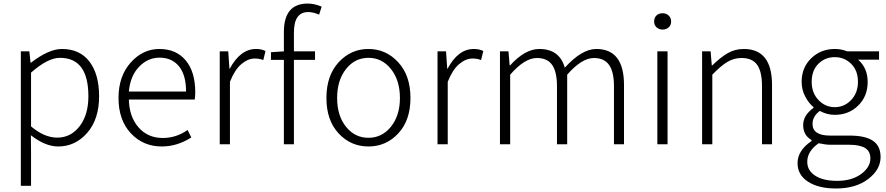

<svg xmlns="http://www.w3.org/2000/svg" viewBox="-20 -828 5086 1102"><path d="M99.6 238.3V-533.2H148.4L155.3 -467.8H157.2Q259.8 -546.9 335 -546.9Q438.5 -546.9 493.7 -474.1Q548.8 -401.4 548.8 -275.4Q548.8 -143.6 480.5 -65.4Q412.1 12.7 314.5 12.7Q239.3 12.7 157.2 -51.8L158.2 45.9V238.3ZM308.6 -38.1Q386.7 -38.1 437 -103.5Q487.3 -168.9 487.3 -275.4Q487.3 -496.1 324.2 -496.1Q253.9 -496.1 158.2 -411.1V-102.5Q234.4 -38.1 308.6 -38.1Z M908.2 12.7Q801.8 12.7 731 -63Q660.2 -138.7 660.2 -265.6Q660.2 -390.6 730 -468.8Q799.8 -546.9 894.5 -546.9Q991.2 -546.9 1045.9 -481.4Q1100.6 -416 1100.6 -298.8Q1100.6 -275.4 1097.7 -256.8H719.7Q721.7 -158.2 774.9 -97.2Q828.1 -36.1 914.1 -36.1Q992.2 -36.1 1056.6 -82L1078.1 -39.1Q997.1 12.7 908.2 12.7ZM719.7 -302.7H1047.9Q1047.9 -397.5 1007.3 -447.3Q966.8 -497.1 895.5 -497.1Q828.1 -497.1 777.8 -444.3Q727.5 -391.6 719.7 -302.7Z M1241.2 0V-533.2H1290L1296.9 -433.6H1298.8Q1359.4 -546.9 1449.2 -546.9Q1481.4 -546.9 1503.9 -535.2L1491.2 -483.4Q1468.8 -492.2 1442.4 -492.2Q1403.3 -492.2 1365.2 -460Q1327.1 -427.7 1299.8 -358.4V0Z M1826.2 -790 1811.5 -744.1Q1777.3 -758.8 1749 -758.8Q1667 -758.8 1667 -641.6V-533.2H1788.1V-484.4H1667V0H1609.4V-484.4H1535.2V-528.3L1609.4 -533.2V-644.5Q1609.4 -807.6 1746.1 -807.6Q1784.2 -807.6 1826.2 -790Z M1853.5 -265.6Q1853.5 -394.5 1923.8 -470.7Q1994.1 -546.9 2094.7 -546.9Q2195.3 -546.9 2265.6 -470.7Q2335.9 -394.5 2335.9 -265.6Q2335.9 -137.7 2266.1 -62.5Q2196.3 12.7 2094.7 12.7Q1993.2 12.7 1923.3 -62.5Q1853.5 -137.7 1853.5 -265.6ZM2275.4 -265.6Q2275.4 -367.2 2224.1 -431.6Q2172.9 -496.1 2094.7 -496.1Q2016.6 -496.1 1965.8 -431.6Q1915 -367.2 1915 -265.6Q1915 -164.1 1965.8 -100.6Q2016.6 -37.1 2094.7 -37.1Q2172.9 -37.1 2224.1 -101.1Q2275.4 -165 2275.4 -265.6Z M2491.2 0V-533.2H2540L2546.9 -433.6H2548.8Q2609.4 -546.9 2699.2 -546.9Q2731.4 -546.9 2753.9 -535.2L2741.2 -483.4Q2718.8 -492.2 2692.4 -492.2Q2653.3 -492.2 2615.2 -460Q2577.1 -427.7 2549.8 -358.4V0Z M2849.6 0V-533.2H2898.4L2905.3 -452.1H2907.2Q2993.2 -546.9 3075.2 -546.9Q3191.4 -546.9 3221.7 -439.5Q3319.3 -546.9 3402.3 -546.9Q3561.5 -546.9 3561.5 -340.8V0H3503.9V-333Q3503.9 -416 3475.6 -455.6Q3447.3 -495.1 3388.7 -495.1Q3319.3 -495.1 3235.4 -399.4V0H3176.8V-333Q3176.8 -416 3148.9 -455.6Q3121.1 -495.1 3061.5 -495.1Q2991.2 -495.1 2908.2 -399.4V0Z M3752.9 0V-533.2H3811.5V0ZM3734.4 -704.1Q3734.4 -726.6 3748 -739.3Q3761.7 -752 3783.2 -752Q3803.7 -752 3817.9 -738.8Q3832 -725.6 3832 -704.1Q3832 -683.6 3817.9 -670.9Q3803.7 -658.2 3783.2 -658.2Q3762.7 -658.2 3748.5 -670.9Q3734.4 -683.6 3734.4 -704.1Z M4009.8 0V-533.2H4058.6L4065.4 -452.1H4067.4Q4114.3 -498 4156.2 -522.5Q4198.2 -546.9 4249 -546.9Q4411.1 -546.9 4411.1 -340.8V0H4353.5V-333Q4353.5 -417 4325.7 -456.1Q4297.9 -495.1 4236.3 -495.1Q4192.4 -495.1 4154.8 -472.7Q4117.2 -450.2 4068.4 -399.4V0Z M4778.3 253.9Q4677.7 253.9 4617.7 214.8Q4557.6 175.8 4557.6 108.4Q4557.6 36.1 4637.7 -18.6V-24.4Q4589.8 -51.8 4589.8 -110.4Q4589.8 -166 4649.4 -209V-212.9Q4621.1 -236.3 4601.1 -274.9Q4581.1 -313.5 4581.1 -358.4Q4581.1 -440.4 4636.2 -493.7Q4691.4 -546.9 4771.5 -546.9Q4809.6 -546.9 4842.8 -533.2H5025.4V-485.4H4905.3Q4960 -437.5 4960 -357.4Q4960 -275.4 4905.8 -222.2Q4851.6 -168.9 4771.5 -168.9Q4725.6 -168.9 4685.5 -191.4Q4643.6 -160.2 4643.6 -117.2Q4643.6 -49.8 4744.1 -49.8H4855.5Q4946.3 -49.8 4990.2 -20Q5034.2 9.8 5034.2 73.2Q5034.2 145.5 4962.9 199.7Q4891.6 253.9 4778.3 253.9ZM4904.3 -358.4Q4904.3 -422.9 4865.7 -461.4Q4827.1 -500 4771.5 -500Q4714.8 -500 4676.8 -461.4Q4638.7 -422.9 4638.7 -358.4Q4638.7 -294.9 4677.7 -253.9Q4716.8 -212.9 4771.5 -212.9Q4826.2 -212.9 4865.2 -253.9Q4904.3 -294.9 4904.3 -358.4ZM4785.2 210Q4869.1 210 4922.4 170.9Q4975.6 131.8 4975.6 81.1Q4975.6 40 4945.3 21.5Q4915 2.9 4854.5 2.9H4746.1Q4719.7 2.9 4678.7 -5.9Q4613.3 40 4613.3 100.6Q4613.3 150.4 4658.7 180.2Q4704.1 210 4785.2 210Z"/></svg>

Font: Bpmf Zihi Sans Light
Style: Light
Weight: 300
Foundry: But Ko
Version: Version 1.320